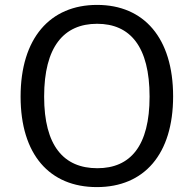

<svg xmlns="http://www.w3.org/2000/svg" viewBox="-20 -753 789 783"><path d="M375 10C568 10 686 -124 686 -360C686 -598 567 -733 376 -733C184 -733 64 -597 64 -359C64 -123 182 10 375 10ZM377 -67C240 -67 160 -158 160 -359C160 -562 240 -656 376 -656C511 -656 590 -563 590 -359C590 -158 512 -67 377 -67Z"/></svg>

Font: United Sans
Style: Regular
Weight: 400
Designer: Pablo Impallari, Rodrigo Fuenzalida (Modified by Dan O. Williams)
Version: Version 1.000;PS 001.000;hotconv 1.0.88;makeotf.lib2.5.64775